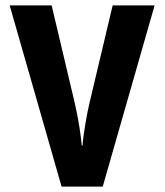

<svg xmlns="http://www.w3.org/2000/svg" viewBox="-20 -694 612 714"><path d="M209 0H362L555 -674H399L313 -312C302 -267 288 -181 287 -153H284C282 -181 273 -246 258 -311L172 -674H16Z"/></svg>

Font: Noto Kufi Arabic
Style: Bold
Weight: 700
Designer: Monotype Design Team, David Williams, Khaled Hosny
Foundry: Google LLC
Version: Version 2.109